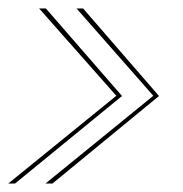

<svg xmlns="http://www.w3.org/2000/svg" viewBox="-32 -474 432 454"><path d="M75.5 -40H92L344 -247L164.5 -454H149L330.5 -247.5ZM-12.5 -40H3.5L256.5 -247L76.5 -454H60.5L243 -247.5Z"/></svg>

Font: Anybody Thin
Style: Italic
Weight: 100
Italic angle: -10°
Designer: Tyler Finck
Foundry: Etcetera Type Company
Version: Version 1.114;gftools[0.9.25]